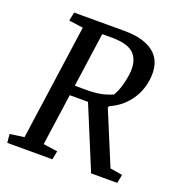

<svg xmlns="http://www.w3.org/2000/svg" viewBox="-121 -767 828 873"><g transform="rotate(20 293.0 -330.5)"><path d="M268.6 -349.1Q337.9 -349.1 389.2 -373Q414.6 -417.5 422.9 -481Q431.6 -544.4 401.9 -578.4Q372.1 -612.3 291.5 -612.3H244.6L207.5 -349.1ZM334 -660.6Q433.6 -660.6 481.9 -617.7Q530.3 -574.7 518.6 -489.7Q509.8 -428.7 473.9 -382.8Q438 -336.9 386.7 -315.9L382.8 -306.6L488.8 -51.3L548.3 -41.5L540 0H413.6L289.1 -300.8H200.7L165.5 -51.3L234.4 -41.5L226.1 0H7.8L3.9 -41.5L72.8 -51.3L151.4 -609.4L82.5 -619.1L90.8 -660.6Z"/></g></svg>

Font: NoticiaText-Italic
Style: Italic
Weight: 400
Italic angle: -8°
Designer: JM Sole
Foundry: JM Sole
Version: Version 1.003